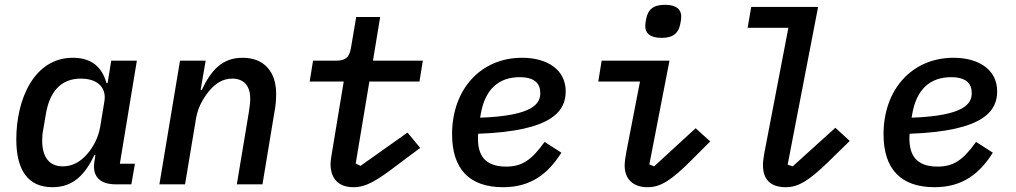

<svg xmlns="http://www.w3.org/2000/svg" viewBox="-20 -769 4240 801"><path d="M199 12C287 12 335 -42 374 -122H378L374 -96C373 -88 372 -81 372 -74C372 -35 394 0 463 0H528L543 -86H480L551 -516H444L429 -423H424C405 -491 360 -528 284 -528C121 -528 48 -353 48 -188C48 -60 96 12 199 12ZM242 -75C182 -75 156 -118 156 -183C156 -198 157 -214 160 -226L172 -297C187 -381 230 -441 317 -441C388 -441 417 -404 417 -363C417 -356 416 -350 415 -343L398 -240C390 -192 367 -154 346 -129C316 -93 281 -75 242 -75Z M752 0 798 -276C807 -331 839 -373 852 -389C879 -421 909 -441 949 -441C1002 -441 1024 -405 1024 -358C1024 -341 1021 -319 1018 -300L968 0H1075L1124 -296C1131 -331 1132 -355 1132 -379C1132 -467 1084 -528 992 -528C908 -528 861 -477 822 -394H817L838 -516H731L645 0Z M1455 12C1508 12 1553 -16 1642 -84L1733 -152L1680 -216L1484 -77L1464 -87L1521 -429H1730L1744 -516H1536L1566 -698H1466L1444 -568C1437 -529 1421 -516 1382 -516H1286L1272 -429H1414L1365 -133C1362 -114 1359 -97 1359 -85C1359 -25 1391 12 1455 12Z M2148 -447C2211 -447 2234 -420 2234 -381C2234 -338 2207 -286 1983 -278L1985 -289C2002 -396 2060 -447 2148 -447ZM2079 12C2196 12 2267 -45 2322 -132L2252 -177C2197 -100 2157 -74 2091 -74C1999 -74 1974 -126 1974 -191C1974 -200 1974 -206 1975 -211C2291 -222 2340 -310 2340 -388C2340 -480 2261 -528 2158 -528C1986 -528 1866 -397 1866 -209C1866 -64 1938 12 2079 12Z M2740 -611C2791 -611 2811 -633 2818 -669C2821 -681 2822 -692 2822 -700C2822 -727 2805 -749 2754 -749C2703 -749 2683 -727 2676 -691C2673 -679 2672 -668 2672 -660C2672 -633 2689 -611 2740 -611ZM2682 12C2737 12 2782 -18 2865 -101L2943 -179L2882 -234L2709 -75L2689 -83L2773 -516H2490L2476 -429H2650L2593 -135C2589 -111 2586 -95 2586 -78C2586 -25 2618 12 2682 12Z M3258 12C3310 12 3354 -14 3439 -97L3525 -181L3465 -236L3287 -75L3266 -82L3393 -740H3114L3099 -653H3269L3169 -132C3165 -111 3163 -93 3163 -80C3163 -24 3191 12 3258 12Z M3948 -447C4011 -447 4034 -420 4034 -381C4034 -338 4007 -286 3783 -278L3785 -289C3802 -396 3860 -447 3948 -447ZM3879 12C3996 12 4067 -45 4122 -132L4052 -177C3997 -100 3957 -74 3891 -74C3799 -74 3774 -126 3774 -191C3774 -200 3774 -206 3775 -211C4091 -222 4140 -310 4140 -388C4140 -480 4061 -528 3958 -528C3786 -528 3666 -397 3666 -209C3666 -64 3738 12 3879 12Z"/></svg>

Font: IBM Mono Medium
Style: Italic
Weight: 500
Italic angle: -9°
Monospace: yes
Designer: Mike Abbink, Paul van der Laan, Pieter van Rosmalen
Foundry: Bold Monday
Version: Version 2.3